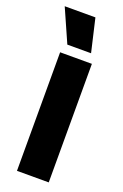

<svg xmlns="http://www.w3.org/2000/svg" viewBox="-143 -722 488 764"><g transform="rotate(20 100.5 -340.0)"><path d="M37 0V-502H171.5V0ZM121.5 -680.5 154 -540.5H53.5L-8.5 -680.5Z"/></g></svg>

Font: Anek Latin Condensed
Style: Bold
Weight: 700
Width: 3
Designer: Yesha Goshar
Foundry: Ek Type
Version: Version 1.003